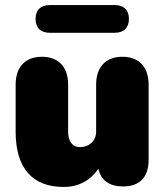

<svg xmlns="http://www.w3.org/2000/svg" viewBox="-20 -729 653 761"><path d="M232 12C293 12 338 -14 370 -60C380 -14 414 10 468 10C534 10 569 -27 569 -95V-394C569 -462 532 -504 465 -504C398 -504 361 -462 361 -394V-207C361 -171 334 -146 297 -146C265 -146 250 -171 250 -207V-394C250 -462 213 -504 146 -504C79 -504 42 -462 42 -394V-207C42 -63 108 12 232 12ZM178 -599H434C471 -599 491 -619 491 -654C491 -689 471 -709 434 -709H178C141 -709 121 -689 121 -654C121 -619 141 -599 178 -599Z"/></svg>

Font: SN Pro Black
Style: Regular
Weight: 900
Designer: Tobias Whetton
Foundry: Supernotes
Version: Version 1.001;Glyphs 3.2 (3249)